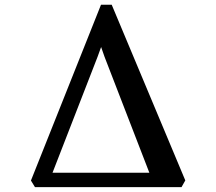

<svg xmlns="http://www.w3.org/2000/svg" viewBox="-20 -768 888 788"><path d="M123.5 0 107 -27 394.5 -748.5H438.5L740.5 -27.5L725 0ZM195.5 -59H593L409 -535L395 -575L380.5 -535Z"/></svg>

Font: Merriweather 48pt SemiBold
Style: Regular
Weight: 600
Version: Version 2.100